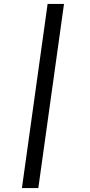

<svg xmlns="http://www.w3.org/2000/svg" viewBox="-20 -750 455 972"><path d="M221 -730 91 202H174L304 -730Z"/></svg>

Font: Cantarell
Style: Oblique
Weight: 400
Italic angle: -8°
Designer: Dave Crossland
Version: Version 0.024